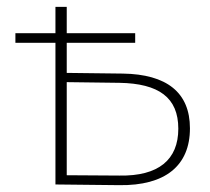

<svg xmlns="http://www.w3.org/2000/svg" viewBox="-20 -539 614 561"><path d="M175 -326V-414H375V-442H175V-519H142V-442H25V-414H142V0L328 2C463 4 535 -55 535 -164C535 -269 467 -322 339 -324ZM175 -27V-299L329 -297C444 -295 501 -254 501 -163C501 -72 443 -24 329 -26Z"/></svg>

Font: Talent ExtraLight
Style: Regular
Weight: 200
Designer: Mike Powis
Version: Version 1.001;hotconv 1.0.109;makeotfexe 2.5.65596